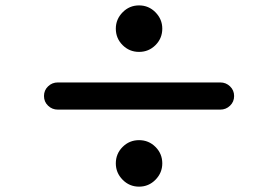

<svg xmlns="http://www.w3.org/2000/svg" viewBox="-20 -738 1040 718"><path d="M413.1 -630.9Q413.1 -666 438.5 -691.9Q463.9 -717.8 500 -717.8Q536.1 -717.8 561.5 -691.9Q586.9 -666 586.9 -630.9Q586.9 -594.7 561.5 -569.3Q536.1 -543.9 500 -543.9Q463.9 -543.9 438.5 -569.3Q413.1 -594.7 413.1 -630.9ZM196.3 -429.7H803.7Q825.2 -429.7 840.3 -415Q855.5 -400.4 855.5 -378.9Q855.5 -357.4 840.3 -342.8Q825.2 -328.1 803.7 -328.1H196.3Q174.8 -328.1 159.7 -342.8Q144.5 -357.4 144.5 -378.9Q144.5 -400.4 159.7 -415Q174.8 -429.7 196.3 -429.7ZM413.1 -127Q413.1 -163.1 438.5 -188.5Q463.9 -213.9 500 -213.9Q536.1 -213.9 561.5 -188.5Q586.9 -163.1 586.9 -127Q586.9 -91.8 561.5 -65.9Q536.1 -40 500 -40Q463.9 -40 438.5 -65.9Q413.1 -91.8 413.1 -127Z"/></svg>

Font: Gen Jyuu Gothic P Bold
Style: Bold
Weight: 700
Designer: [Source Han Sans]
Ryoko NISHIZUKA  (kana & ideographs); Paul D. Hunt (Latin, Greek & Cyrillic); Wenlong ZHANG  (bopomofo
Version: Version 1.002.20150607